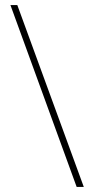

<svg xmlns="http://www.w3.org/2000/svg" viewBox="-20 -734 366 754"><path d="M48 -714H21L281 0H309Z"/></svg>

Font: Noto Sans Hebrew Condensed Thin
Style: Regular
Weight: 100
Width: 3
Designer: Monotype Design Team
Foundry: Monotype Imaging Inc.
Version: Version 2.004